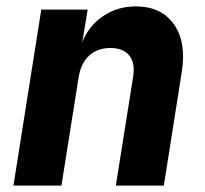

<svg xmlns="http://www.w3.org/2000/svg" viewBox="-20 -580 640 600"><path d="M22 0 109 -550H254L237 -448Q257 -499 302 -529.5Q347 -560 404 -560Q484 -560 523.5 -504Q563 -448 548 -355L492 0H342L396 -340Q403 -383 384 -406.5Q365 -430 325 -430Q285 -430 259 -406.5Q233 -383 226 -340L172 0Z"/></svg>

Font: JetBrains Mono NL ExtraBold
Style: Italic
Weight: 800
Italic angle: -9°
Monospace: yes
Designer: Philipp Nurullin, Konstantin Bulenkov
Foundry: JetBrains
Version: Version 2.305; ttfautohint (v1.8.4.7-5d5b)